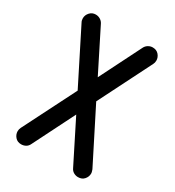

<svg xmlns="http://www.w3.org/2000/svg" viewBox="-176 -830 848 932"><g transform="rotate(30 248.0 -363.5)"><path d="M447 -68Q449 -62 450.5 -57Q452 -52 452 -47Q452 -29 439.5 -14.5Q427 0 405 0Q392 0 380.5 -6.5Q369 -13 363 -26L246 -259L129 -26Q123 -13 111.5 -6.5Q100 0 86 0Q65 0 52.5 -14.5Q40 -29 40 -47Q40 -58 45 -68L194 -363L45 -659Q40 -668 40 -680Q40 -698 53 -712.5Q66 -727 86 -727Q100 -727 111.5 -720Q123 -713 129 -701L246 -468L363 -701Q369 -713 380.5 -720Q392 -727 405 -727Q427 -727 439.5 -712.5Q452 -698 452 -680Q452 -668 447 -659L298 -363Z"/></g></svg>

Font: VDS
Style: Regular
Weight: 400
Designer: artmaker
Foundry: artmaker
Version: Version 1.000 2009 initial release